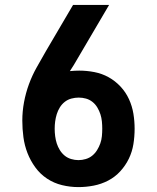

<svg xmlns="http://www.w3.org/2000/svg" viewBox="-20 -755 640 783"><path d="M300 8Q266 8 233 0Q200 -8 172 -26.5Q144 -45 124 -72.5Q104 -100 92 -131Q80 -162 75.5 -195.5Q71 -229 71 -263Q71 -301 78 -338.5Q85 -376 98 -411.5Q111 -447 129.5 -480Q148 -513 167 -546L278 -735H425L281 -490Q277 -484 273 -477.5Q269 -471 265 -465Q275 -466 284.5 -466.5Q294 -467 303 -467Q334 -467 365 -461Q396 -455 423 -440Q450 -425 471.5 -402Q493 -379 506 -350.5Q519 -322 524 -291.5Q529 -261 529 -230Q529 -198 524 -167Q519 -136 505.5 -108Q492 -80 470.5 -56.5Q449 -33 421 -18.5Q393 -4 362 2Q331 8 300 8ZM300 -102Q315 -102 330 -106.5Q345 -111 356.5 -120.5Q368 -130 376 -143Q384 -156 389 -170Q394 -184 395.5 -199.5Q397 -215 397 -230Q397 -245 395.5 -260Q394 -275 389.5 -289Q385 -303 377 -316.5Q369 -330 357 -339.5Q345 -349 330.5 -353Q316 -357 301 -357Q286 -357 271 -353Q256 -349 244 -339.5Q232 -330 224 -317Q216 -304 211.5 -289.5Q207 -275 205 -260Q203 -245 203 -230Q203 -215 205 -199.5Q207 -184 211.5 -170Q216 -156 224 -143Q232 -130 243.5 -120.5Q255 -111 270 -106.5Q285 -102 300 -102Z"/></svg>

Font: Iosevka Custom XBdEx
Style: Regular
Weight: 800
Width: 7
Monospace: yes
Designer: Belleve Invis
Foundry: Belleve Invis
Version: Version 11.2.4; ttfautohint (v1.8.4)